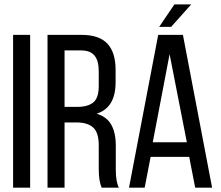

<svg xmlns="http://www.w3.org/2000/svg" viewBox="-20 -860 1013 880"><path d="M40 0V-700.2H118.2V0Z M197.8 0V-700.2H353.5Q434.6 -700.2 472.2 -659.9Q509.8 -619.6 509.8 -540V-482.9Q509.8 -366.2 422.9 -338.9Q469.2 -325.2 490 -288.3Q510.7 -251.5 510.7 -192.9V-84Q510.7 -25.9 524.9 0H445.8Q432.6 -30.3 432.6 -85V-194.8Q432.6 -252 407.2 -275.4Q381.8 -298.8 330.6 -298.8H275.9V0ZM275.9 -370.1H333.5Q383.3 -370.1 408 -390.9Q432.6 -411.6 432.6 -465.8V-533.2Q432.6 -581.5 413.3 -605.2Q394 -628.9 351.6 -628.9H275.9Z M571.3 0 705.1 -700.2H818.4L952.1 0H874.5L847.2 -141.1H670.4L643.1 0ZM680.2 -208H836.4L757.3 -611.8ZM709.5 -736.8 779.3 -839.8H856.4L764.2 -736.8Z"/></svg>

Font: Bebas Neue Regular
Style: Regular
Weight: 400
Designer: Ryoichi Tsunekawa
Foundry: Ryoichi Tsunekawa
Version: Version 001.003